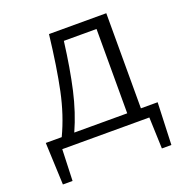

<svg xmlns="http://www.w3.org/2000/svg" viewBox="-148 -792 1079 1121"><g transform="rotate(-20 391.5 -231.5)"><path d="M727 195H668L661 0H120L113 195H53L42 -67H141Q196 -183 225 -321Q254 -459 277 -658H633V-67H737ZM548 -67V-591H345Q324 -425 295.5 -299.5Q267 -174 219 -67Z"/></g></svg>

Font: Ysabeau SC Medium
Style: Regular
Weight: 500
Designer: Christian Thalmann (Catharsis Fonts)
Version: Version 0.003